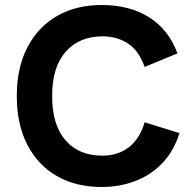

<svg xmlns="http://www.w3.org/2000/svg" viewBox="-20 -735 760 766"><path d="M696 -204Q673 -131 627 -83.5Q581 -36 519 -12.5Q457 11 386 11Q283 11 207 -32.5Q131 -76 89 -157.5Q47 -239 47 -352Q47 -465 89.5 -546.5Q132 -628 208 -671.5Q284 -715 386 -715Q497 -715 575 -666Q653 -617 688 -522L557 -468Q534 -533 490.5 -561.5Q447 -590 389 -590Q297 -590 242.5 -529Q188 -468 188 -352Q188 -237 241 -175.5Q294 -114 389 -114Q451 -114 494.5 -148Q538 -182 557 -247Z"/></svg>

Font: Prodigy Sans SemiBold
Style: Regular
Weight: 600
Designer: Wei Huang
Foundry: Wei Huang
Version: Version 1.003; ttfautohint (v1.8.3)